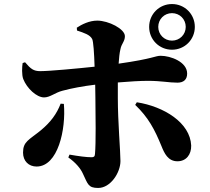

<svg xmlns="http://www.w3.org/2000/svg" viewBox="-20 -868 1040 950"><path d="M831 -803C869 -803 899 -773 899 -735C899 -697 869 -667 831 -667C793 -667 763 -697 763 -735C763 -773 793 -803 831 -803ZM831 -622C894 -622 944 -672 944 -735C944 -798 894 -848 831 -848C768 -848 718 -798 718 -735C718 -672 768 -622 831 -622ZM280 -355C261 -305 231 -264 183 -224C123 -175 94 -168 94 -113C94 -71 122 -44 161 -44C267 -44 307 -228 296 -354ZM361 -717C397 -705 425 -696 436 -675C442 -664 446 -604 448 -538C363 -529 225 -516 179 -516C146 -516 132 -527 104 -560L92 -556C89 -537 87 -498 95 -477C113 -431 161 -386 198 -386C228 -386 253 -410 289 -419C333 -431 392 -442 451 -449L452 -383C453 -298 455 -161 450 -106C449 -93 444 -90 433 -90C407 -90 370 -95 324 -103L318 -89C354 -64 379 -34 390 -9C415 43 416 62 466 62C527 62 576 -14 576 -71C576 -117 563 -265 563 -383C563 -406 563 -433 563 -460C622 -465 675 -468 712 -468C779 -468 815 -459 858 -459C888 -459 906 -474 906 -504C906 -562 824 -592 775 -592C747 -592 742 -578 567 -553C569 -580 571 -605 576 -625C581 -652 598 -663 598 -689C598 -725 517 -766 461 -766C422 -766 384 -747 360 -731ZM649 -349C714 -287 745 -228 779 -145C793 -110 811 -70 858 -70C901 -70 927 -103 926 -148C921 -261 791 -341 657 -362Z"/></svg>

Font: Noto Serif KR Black
Style: Regular
Weight: 900
Version: Version 1.001;PS 1.001;hotconv 16.6.54;makeotf.lib2.5.65590